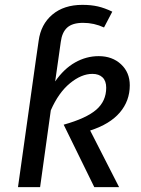

<svg xmlns="http://www.w3.org/2000/svg" viewBox="-20 -770 582 790"><path d="M351 -233 470 0H368L242 -257Q335 -283 376 -318.5Q417 -354 417 -409Q417 -437 402 -451.5Q387 -466 360 -466Q315 -466 268 -427.5Q221 -389 189 -316L145 0H54L128 -526L139 -602Q148 -670 195.5 -710Q243 -750 319 -750Q355 -750 383 -743.5Q411 -737 442 -722L408 -657Q367 -676 322 -676Q278 -676 256.5 -656.5Q235 -637 230 -597L220 -526L207 -435Q243 -487 289 -513Q335 -539 386 -539Q442 -539 478 -505.5Q514 -472 514 -419Q514 -355 473 -307Q432 -259 351 -233Z"/></svg>

Font: FiraGO
Style: Italic
Weight: 400
Italic angle: -8°
Designer: bBox Type GmbH
Foundry: bBox Type GmbH
Version: Version 1.001